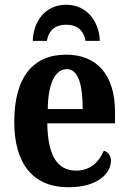

<svg xmlns="http://www.w3.org/2000/svg" viewBox="-20 -778 541 808"><path d="M118 -606H177C186 -654 216 -674 258 -674C302 -674 331 -654 340 -606H400C398 -681 351 -758 258 -758C166 -758 119 -681 118 -606ZM268 10C396 10 447 -52 447 -102C447 -124 434 -138 417 -144C397 -97 361 -60 301 -60C222 -60 181 -121 179 -259H464V-307C464 -465 386 -548 258 -548C119 -548 40 -453 40 -265C40 -91 117 10 268 10ZM328 -319H181C182 -428 213 -487 261 -487C309 -487 328 -423 328 -319Z"/></svg>

Font: Noto Serif Condensed
Style: Bold
Weight: 700
Width: 3
Designer: Monotype Design Team
Foundry: Monotype Imaging Inc.
Version: Version 2.015